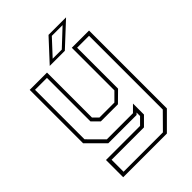

<svg xmlns="http://www.w3.org/2000/svg" viewBox="-254 -799 1111 1111"><g transform="rotate(-45 301.5 -244.0)"><path d="M158 0 55 -103V-540H196.5V-172L227 -141.5H349.5L399.5 -191.5V-540H540.5V97L437.5 200H80V59H359L399.5 18.5V-10L389.5 0ZM104 179H426L519 85V-518.5H421.5V-183.5L357 -120H217L174.5 -162.5V-518.5H77V-113.5L168 -22H382L421.5 -61.5V28.5L369 81H104ZM235 -556 357 -688H500.5L358.5 -556ZM276.5 -573.5H351L454.5 -670.5H366.5Z"/></g></svg>

Font: Tourney Thin ExtraLight
Style: Regular
Weight: 250
Version: Version 1.015